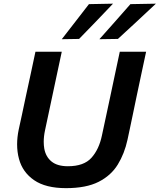

<svg xmlns="http://www.w3.org/2000/svg" viewBox="-20 -988 849 1021"><path d="M331 12.5Q223 12.5 161.5 -29.8Q100 -72 81 -143Q71 -179.5 71 -220.5Q71 -258 79.5 -299Q85.5 -327 96 -374.5Q106 -421.5 117 -473.5Q132 -542 144 -598Q156 -654 168.5 -713H308.5Q296 -654 284 -598.5Q272 -542.5 257.5 -474L219.5 -295.5Q212.5 -263 212.5 -234Q212.5 -215 215.5 -197.5Q223.5 -154 254.2 -129Q285 -104 341 -104Q426 -104 466.2 -148.8Q506.5 -193.5 522 -267.5L566 -473Q580.5 -541.5 592.5 -598Q604.5 -654.5 617 -713H757Q744.5 -654.5 732.5 -598.5Q720.5 -542.5 706 -473.5Q696.5 -429 687.5 -384.5Q678 -340 670.5 -303.5Q662.5 -266.5 658 -245Q642 -171 606.2 -112.8Q570.5 -54.5 504.2 -21Q438 12.5 331 12.5ZM508.5 -779.5Q550.5 -826.5 591.5 -872.8Q632.5 -919 673.5 -966L809 -968.5Q757.5 -920 706.8 -873Q656 -826 607 -781ZM308.5 -779.5Q345 -826.5 381 -873Q417 -919 453 -966L581 -968.5Q535 -920 490 -873.2Q445 -826.5 400.5 -781Z"/></svg>

Font: Heraclito SemiBold
Style: Italic
Weight: 600
Italic angle: -12°
Designer: Kostas Bartsokas (font) & Cristiano Sobral (main changes)
Foundry: Kostas Bartsokas (font) & Cristiano Sobral (main changes)
Version: Version 1.00;July 8, 2020;FontCreator 13.0.0.2655 64-bit